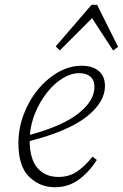

<svg xmlns="http://www.w3.org/2000/svg" viewBox="-20 -770 514 803"><path d="M311 -464Q277 -464 242 -442.5Q207 -421 177.5 -384Q148 -347 128.5 -301Q109 -255 105 -206Q242 -243 308.5 -296Q375 -349 375 -406Q375 -435 358 -449.5Q341 -464 311 -464ZM210 13Q146 13 101.5 -31Q57 -75 57 -171Q57 -232 78.5 -290Q100 -348 137.5 -394Q175 -440 222.5 -467.5Q270 -495 322 -495Q366 -495 392.5 -473.5Q419 -452 419 -410Q419 -343 343 -282.5Q267 -222 104 -180Q105 -103 137.5 -66.5Q170 -30 224 -30Q271 -30 305 -54.5Q339 -79 367 -115L385 -101Q354 -52 310.5 -19.5Q267 13 210 13ZM453 -559 365 -694 230 -559 213 -576 363 -750H386L474 -574Z"/></svg>

Font: Source Serif 4 SmText Light
Style: Italic
Weight: 300
Italic angle: -12°
Designer: Frank Grießhammer
Foundry: Adobe
Version: Version 4.005;hotconv 1.1.0;makeotfexe 2.6.0